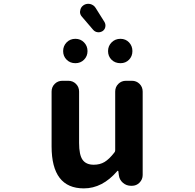

<svg xmlns="http://www.w3.org/2000/svg" viewBox="-20 -990 1040 1023"><path d="M426.8 13.7Q254.9 13.7 254.9 -210V-502Q254.9 -526.4 271.5 -543Q288.1 -559.6 312.5 -559.6H343.8Q368.2 -559.6 384.8 -543Q401.4 -526.4 401.4 -502V-228.5Q401.4 -165 419.9 -138.7Q438.5 -112.3 479.5 -112.3Q512.7 -112.3 537.1 -127Q561.5 -141.6 588.9 -176.8Q593.8 -181.6 593.8 -189.5V-502Q593.8 -526.4 610.4 -543Q627 -559.6 651.4 -559.6H682.6Q707 -559.6 723.6 -543Q740.2 -526.4 740.2 -502V-57.6Q740.2 -34.2 723.6 -17.1Q707 0 682.6 0H678.7Q653.3 0 634.8 -16.1Q616.2 -32.2 613.3 -56.6L610.4 -78.1Q609.4 -80.1 607.4 -80.1Q605.5 -80.1 604.5 -78.1Q525.4 13.7 426.8 13.7ZM526.4 -824.2Q513.7 -816.4 499.5 -818.4Q485.4 -820.3 475.6 -832L417 -900.4Q406.2 -912.1 406.2 -926.8Q406.2 -929.7 407.2 -932.6Q409.2 -951.2 424.8 -961.9Q436.5 -969.7 450.2 -969.7Q455.1 -969.7 460 -968.8Q479.5 -963.9 489.3 -948.2L537.1 -872.1Q543.9 -859.4 541 -845.7Q538.1 -832 526.4 -824.2ZM381.8 -653.3Q353.5 -653.3 335 -671.9Q316.4 -690.4 316.4 -717.8Q316.4 -745.1 335 -764.2Q353.5 -783.2 381.8 -783.2Q409.2 -783.2 427.7 -764.2Q446.3 -745.1 446.3 -717.8Q446.3 -690.4 427.7 -671.9Q409.2 -653.3 381.8 -653.3ZM622.1 -653.3Q592.8 -653.3 574.2 -671.9Q555.7 -690.4 555.7 -717.8Q555.7 -745.1 574.7 -764.2Q593.8 -783.2 621.6 -783.2Q649.4 -783.2 667.5 -764.2Q685.5 -745.1 685.5 -717.8Q685.5 -690.4 667.5 -671.9Q649.4 -653.3 622.1 -653.3Z"/></svg>

Font: Gen Jyuu Gothic Monospace Bold
Style: Bold
Weight: 700
Designer: [Source Han Sans]
Ryoko NISHIZUKA  (kana & ideographs); Paul D. Hunt (Latin, Greek & Cyrillic); Wenlong ZHANG  (bopomofo
Version: Version 1.002.20150607